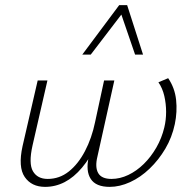

<svg xmlns="http://www.w3.org/2000/svg" viewBox="-20 -724 751 749"><path d="M156 5Q103 5 76.5 -33.5Q50 -72 68 -154L127 -410H165L107 -157Q91 -86 108.5 -56Q126 -26 166 -26Q212 -26 248.5 -55Q285 -84 311.5 -134.5Q338 -185 351 -248L386 -410H426L360 -113Q350 -72 363 -49Q376 -26 415 -26Q448 -26 480.5 -41.5Q513 -57 541 -84.5Q569 -112 590 -148.5Q611 -185 621 -227Q628 -256 628 -287.5Q628 -319 621 -349.5Q614 -380 598 -403L636 -419Q662 -381 667 -334.5Q672 -288 662 -240Q651 -188 625 -144Q599 -100 563.5 -66Q528 -32 487.5 -13.5Q447 5 408 5Q354 5 334 -26Q314 -57 326 -111L342 -187L360 -165Q332 -108 300 -70Q268 -32 232 -13.5Q196 5 156 5ZM301 -511 445 -704H476L464 -681L334 -511ZM507 -511 449 -680 445 -704H476L538 -511Z"/></svg>

Font: Ysabeau Office ExtraLight
Style: Italic
Weight: 250
Italic angle: -12°
Designer: Christian Thalmann (Catharsis Fonts)
Version: Version 2.001;gftools[0.9.30]; featfreeze: tnum,lnum,ss02